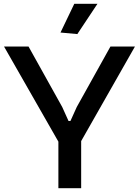

<svg xmlns="http://www.w3.org/2000/svg" viewBox="-20 -983 727 1003"><path d="M285 -243 1 -740H129L305 -424L338 -351H348L381 -424L557 -740H685L404 -246V0H285ZM296 -813 368 -963H489L384 -805Z"/></svg>

Font: Encode Sans Wide
Style: Medium
Weight: 500
Designer: Pablo Impallari, Andres Torresi
Foundry: Pablo Impallari, Andres Torresi
Version: Version 1.000; ttfautohint (v1.00) -l 8 -r 50 -G 200 -x 14 -